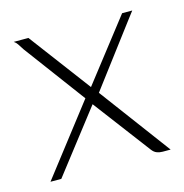

<svg xmlns="http://www.w3.org/2000/svg" viewBox="-70 -465 508 531"><g transform="rotate(-15 184.0 -200.0)"><path d="M12 0 165 -198 35 -373Q28 -384 24 -390Q20 -396 14 -400H56L188 -224L324 -399H353Q349 -394 345 -388.5Q341 -383 337 -378L205 -203L356 0H333Q324 0 316.5 -3Q309 -6 303 -14L180 -177L43 0Z"/></g></svg>

Font: Genos Thin ExtraLight
Style: Regular
Weight: 250
Version: Version 1.010